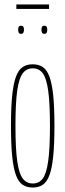

<svg xmlns="http://www.w3.org/2000/svg" viewBox="-20 -827 292 857"><path d="M29 -265Q29 -348 34.5 -401.5Q40 -455 51.5 -485.5Q63 -516 81.5 -528Q100 -540 126 -540Q152 -540 170.5 -528Q189 -516 200.5 -485.5Q212 -455 217.5 -401.5Q223 -348 223 -265Q223 -182 217.5 -128.5Q212 -75 200.5 -44.5Q189 -14 170.5 -2Q152 10 126 10Q100 10 81.5 -2Q63 -14 51.5 -44.5Q40 -75 34.5 -128.5Q29 -182 29 -265ZM49 -265Q49 -163 57 -107Q65 -51 82 -29.5Q99 -8 126 -8Q154 -8 170.5 -29.5Q187 -51 195 -107Q203 -163 203 -265Q203 -368 195 -423.5Q187 -479 170.5 -500.5Q154 -522 126 -522Q99 -522 82 -500.5Q65 -479 57 -423.5Q49 -368 49 -265ZM178 -676Q170 -676 167.5 -681.5Q165 -687 165 -694Q165 -702 167.5 -707Q170 -712 178 -712Q186 -712 188.5 -707Q191 -702 191 -694Q191 -687 188.5 -681.5Q186 -676 178 -676ZM74 -676Q66 -676 63.5 -681.5Q61 -687 61 -694Q61 -702 63.5 -707Q66 -712 74 -712Q82 -712 84.5 -707Q87 -702 87 -694Q87 -687 84.5 -681.5Q82 -676 74 -676ZM53 -787V-807H199V-787Z"/></svg>

Font: Georama ExtraCondensed Thin
Style: Regular
Weight: 100
Width: 2
Designer: Jean-Baptiste Levee
Foundry: Production Type
Version: Version 1.001